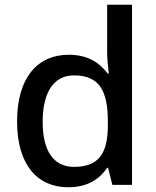

<svg xmlns="http://www.w3.org/2000/svg" viewBox="-20 -780 660 810"><path d="M268 10C351 10 401 -26 432 -72H436L454 0H537V-760H432V-557C432 -531 437 -488 439 -470H434C401 -514 352 -549 270 -549C139 -549 52 -453 52 -268C52 -84 138 10 268 10ZM293 -76C205 -76 160 -144 160 -266C160 -388 205 -462 292 -462C402 -462 435 -393 435 -267V-251C435 -134 397 -76 293 -76Z"/></svg>

Font: Noto Sans Medefaidrin Medium
Style: Regular
Weight: 500
Designer: Dalton Maag Ltd
Foundry: Dalton Maag Ltd
Version: Version 1.002